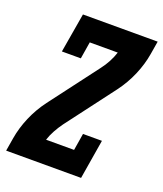

<svg xmlns="http://www.w3.org/2000/svg" viewBox="-136 -825 777 915"><g transform="rotate(20 252.5 -367.5)"><path d="M4 0 15 -66Q24 -121 47.5 -176Q71 -231 107 -279L293 -525Q310 -547 323 -571.5Q336 -596 344 -621H202L188 -535H92L126 -735H505L494 -669Q485 -614 461.5 -559Q438 -504 402 -456L216 -210Q200 -188 186.5 -163.5Q173 -139 165 -114H307L321 -200H417L384 0Z"/></g></svg>

Font: Iosevka Curly Slab HvObl
Style: Regular
Weight: 900
Italic angle: -9°
Monospace: yes
Designer: Belleve Invis
Foundry: Belleve Invis
Version: Version 11.1.0; ttfautohint (v1.8.3)